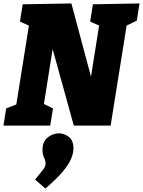

<svg xmlns="http://www.w3.org/2000/svg" viewBox="-32 -730 831 1116"><path d="M508 -705 779 -710 763 -610 685 -572 707 -600 611 0H397L260 -495H282L220 -105L210 -132L276 -100L260 0H-12L4 -100L84 -131L60 -105L139 -600L158 -571L84 -605L100 -705L383 -710L512 -228H488L547 -600L566 -571L492 -605ZM232 366 172 314Q203 275 218 256.5Q233 238 233 221Q233 204 224 186Q215 168 215 140Q215 93 245 69Q275 45 310 45Q342 45 368.5 66Q395 87 395 133Q395 160 381 193.5Q367 227 331.5 269Q296 311 232 366Z"/></svg>

Font: Bitter Thin Black
Style: Italic
Weight: 900
Italic angle: -9°
Version: Version 3.020